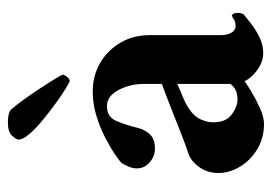

<svg xmlns="http://www.w3.org/2000/svg" viewBox="-124 -576 707 500"><g transform="rotate(-90 230.0 -325.5)"><path d="M117 -631Q117 -637 127 -648Q137 -659 162 -659Q173 -659 182 -657Q191 -655 195 -651Q209 -635 224.5 -613Q240 -591 254 -569.5Q268 -548 277 -533Q286 -518 286 -516Q286 -512 280.5 -505Q275 -498 270 -498Q267 -498 250.5 -508Q234 -518 212 -534Q190 -550 168 -568Q146 -586 131.5 -603Q117 -620 117 -631ZM242 -438Q283 -438 316 -419Q349 -400 369 -366.5Q389 -333 389 -289V-106Q389 -87 395.5 -76.5Q402 -66 412 -66Q423 -66 430 -70.5Q437 -75 440 -76Q447 -73 447 -60Q447 -52 443 -45Q436 -39 420 -26.5Q404 -14 384 -4Q364 6 343 6Q319 6 297.5 -10Q276 -26 269 -43Q265 -39 244.5 -26.5Q224 -14 200 -3Q176 8 158 8Q121 8 92 -9.5Q63 -27 46.5 -54.5Q30 -82 30 -111Q30 -140 46 -161.5Q62 -183 81 -189Q100 -195 133 -208Q166 -221 201.5 -235Q237 -249 262 -258V-304Q262 -341 246 -371Q230 -401 204 -401Q176 -401 165.5 -376.5Q155 -352 147 -319Q143 -303 131 -289.5Q119 -276 93 -276Q74 -276 58 -289.5Q42 -303 42 -323Q42 -333 46 -343Q50 -353 56 -363Q61 -368 78.5 -380Q96 -392 122 -405.5Q148 -419 179 -428.5Q210 -438 242 -438ZM222 -61Q240 -61 251 -69Q262 -77 262 -81V-218Q247 -211 229.5 -204Q212 -197 197 -187Q177 -174 169 -155.5Q161 -137 162 -121Q163 -90 183 -75.5Q203 -61 222 -61Z"/></g></svg>

Font: Amiri
Style: Bold
Weight: 700
Designer: Khaled Hosny
Version: Version 0.113